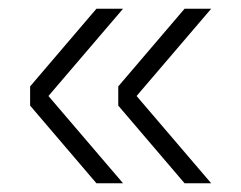

<svg xmlns="http://www.w3.org/2000/svg" viewBox="-20 -496 553 440"><path d="M262 -76 91 -276 262 -476H201L49 -298V-254L201 -76ZM464 -76 293 -276 464 -476H403L251 -298V-254L403 -76Z"/></svg>

Font: Geist ExtLt
Style: Regular
Weight: 400
Designer: Basement.studio, Andrés Briganti, Mateo Zaragoza
Foundry: Basement.studio, Vercel, Andrés Briganti, Guido Ferreyra, Mateo Zaragoza
Version: Version 1.401